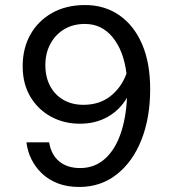

<svg xmlns="http://www.w3.org/2000/svg" viewBox="-20 -730 690 762"><path d="M297 -239Q234 -239 182.5 -267Q131 -295 100.5 -346Q70 -397 70 -467Q70 -539 101 -593.5Q132 -648 187.5 -679Q243 -710 318 -710Q395 -710 453.5 -669.5Q512 -629 544 -554.5Q576 -480 576 -376Q576 -263 541.5 -175.5Q507 -88 443.5 -38Q380 12 295 12Q246 12 209 -2.5Q172 -17 146 -42Q120 -67 104.5 -98.5Q89 -130 85 -165H175Q183 -116 215 -89.5Q247 -63 298 -63Q354 -63 394.5 -98Q435 -133 457.5 -196Q480 -259 484 -342Q455 -293 407 -266Q359 -239 297 -239ZM317 -635Q270 -635 235 -614Q200 -593 180 -556Q160 -519 160 -472Q160 -424 179 -388.5Q198 -353 232 -333.5Q266 -314 311 -314Q375 -314 418.5 -348.5Q462 -383 482 -438Q471 -528 427.5 -581.5Q384 -635 317 -635Z"/></svg>

Font: Azeret Mono Thin Light
Style: Regular
Weight: 300
Version: Version 1.002